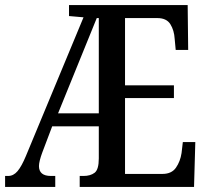

<svg xmlns="http://www.w3.org/2000/svg" viewBox="-21 -734 816 754"><path d="M-1 0V-43H11Q32 -43 48 -62Q64 -81 81 -122L307 -666L250 -671V-714H716L718 -538H669L665 -581Q663 -615 648 -639Q633 -663 597 -663H470V-399H662V-349H470V-51H617Q653 -51 670 -75.5Q687 -100 692 -133L697 -176H746L741 0H292V-43H307Q334 -43 350.5 -55.5Q367 -68 367 -112V-238H184L145 -135Q139 -119 135.5 -105Q132 -91 132 -82Q132 -43 179 -43H196V0ZM207 -289H367V-663H359Z"/></svg>

Font: Noto Serif Myanmar ExtraCondensed Medium
Style: Regular
Weight: 500
Width: 2
Designer: Ben Mitchell and the Monotype Design Team
Foundry: Monotype Imaging Inc.
Version: Version 2.106; ttfautohint (v1.8.4.7-5d5b)